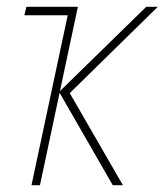

<svg xmlns="http://www.w3.org/2000/svg" viewBox="-20 -547 486 567"><path d="M73 0 180 -502H52L58 -527H210L157 -278L412 -527H446L186 -272L343 0H313L156 -273L98 0Z"/></svg>

Font: Noto Sans UI SemiCondensed Thin
Style: Italic
Weight: 250
Width: 4
Italic angle: -12°
Designer: Monotype Design Team
Foundry: Monotype Imaging Inc.
Version: Version 1.901